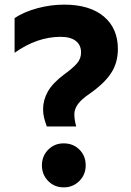

<svg xmlns="http://www.w3.org/2000/svg" viewBox="-20 -800 564 829"><path d="M161 -86Q161 -126 188 -153.5Q215 -181 255 -181Q296 -181 323 -154Q350 -127 350 -86Q350 -46 322.5 -18.5Q295 9 255 9Q215 9 188 -18.5Q161 -46 161 -86ZM43 -722Q84 -749 141.5 -764.5Q199 -780 257 -780Q367 -780 428 -729Q489 -678 489 -588Q489 -529 459.5 -484Q430 -439 365 -394Q330 -370 315.5 -349Q301 -328 301 -307Q301 -283 309 -254H182Q174 -276 170 -293Q166 -310 166 -328Q166 -368 186.5 -404.5Q207 -441 255 -477Q295 -506 312.5 -526.5Q330 -547 330 -573Q330 -606 307 -623.5Q284 -641 242 -641Q140 -641 43 -572Z"/></svg>

Font: Application
Style: Bold
Weight: 700
Designer: Wei Huang
Foundry: Wei Huang
Version: Version 0.012